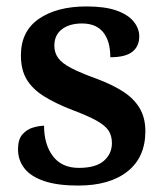

<svg xmlns="http://www.w3.org/2000/svg" viewBox="-20 -567 514 597"><path d="M223 10Q159 10 117.5 -4Q76 -18 56 -43.5Q36 -69 36 -103Q36 -134 50 -149.5Q64 -165 83 -170.5Q102 -176 117 -176Q117 -118 144.5 -81.5Q172 -45 225 -45Q278 -45 303 -67Q328 -89 328 -122Q328 -145 317.5 -161Q307 -177 280 -192Q253 -207 205 -225Q153 -245 117 -267.5Q81 -290 63 -320Q45 -350 45 -395Q45 -470 101 -508.5Q157 -547 249 -547Q307 -547 343 -534Q379 -521 396 -499.5Q413 -478 413 -454Q413 -423 391.5 -406Q370 -389 323 -389Q323 -439 301 -466.5Q279 -494 235 -494Q196 -494 172.5 -476Q149 -458 149 -425Q149 -403 161 -386.5Q173 -370 202 -355Q231 -340 281 -322Q329 -304 362.5 -282.5Q396 -261 414 -231Q432 -201 432 -159Q432 -78 376.5 -34Q321 10 223 10Z"/></svg>

Font: Noto Serif Gujarati SemiBold
Style: Regular
Weight: 600
Version: Version 2.102